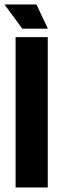

<svg xmlns="http://www.w3.org/2000/svg" viewBox="-45 -823 253 843"><path d="M23.5 -660H164.7V0H23.5ZM165.3 -697.2 115 -803.3H-25.3L52.8 -697.2Z"/></svg>

Font: Bricolage Grotesque 96pt Condensed ExBd
Style: Regular
Weight: 800
Width: 3
Designer: Mathieu Triay
Foundry: Atelier Triay
Version: Version 1.001;Glyphs 3.2 (3207)